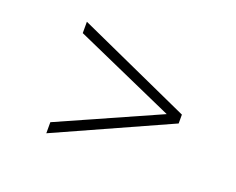

<svg xmlns="http://www.w3.org/2000/svg" viewBox="-75 -676 800 652"><g transform="rotate(20 325.0 -349.5)"><path d="M140 -148V-188L502 -349L140 -510V-551L551 -365V-333Z"/></g></svg>

Font: REM Medium Thin
Style: Regular
Weight: 250
Version: Version 1.005;gftools[0.9.28]